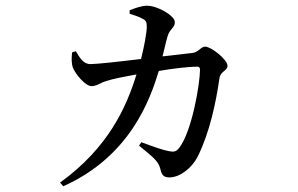

<svg xmlns="http://www.w3.org/2000/svg" viewBox="-20 -591 1040 671"><path d="M548 -394C555 -420 560 -446 565 -462C573 -492 591 -492 591 -514C591 -536 531 -571 494 -571C475 -571 450 -562 433 -555V-543C448 -538 466 -533 479 -525C490 -520 493 -513 493 -498C493 -476 483 -425 473 -385C393 -375 317 -367 296 -367C271 -367 259 -389 245 -412L232 -408C230 -388 229 -371 235 -354C244 -332 278 -290 300 -290C318 -290 329 -301 352 -308C372 -315 419 -324 457 -331C422 -217 359 -75 190 47L201 60C436 -45 505 -245 535 -343C581 -351 637 -358 670 -358C676 -358 679 -354 679 -348C679 -300 651 -131 606 -74C596 -61 588 -59 569 -63C551 -66 514 -79 474 -94L466 -82C513 -43 533 -29 540 -2C545 21 552 29 572 29C609 29 651 -4 671 -44C713 -128 735 -234 747 -318C751 -343 775 -343 775 -361C775 -383 718 -428 697 -428C682 -428 673 -408 653 -406Z"/></svg>

Font: Noto Serif CJK JP Medium
Style: Regular
Weight: 500
Designer: Ryoko NISHIZUKA 西塚涼子 (kana & ideographs); Frank Grießhammer (Latin, Greek & Cyrillic); Wenlong ZHANG 张文龙 (bopomofo); San
Foundry: Adobe Systems Incorporated
Version: Version 1.000;PS 1;hotconv 16.6.53;makeotf.lib2.5.65590